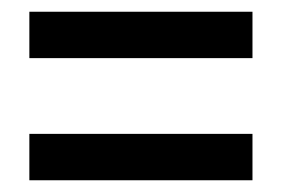

<svg xmlns="http://www.w3.org/2000/svg" viewBox="-20 -599 481 327"><path d="M30 -500H410V-579H30ZM30 -292H410V-371H30Z"/></svg>

Font: Noto Sans Kannada UI ExtraCondensed Medium
Style: Regular
Weight: 500
Width: 2
Designer: Jelle Bosma - Monotype Design Team
Foundry: Monotype Imaging Inc.
Version: Version 2.005